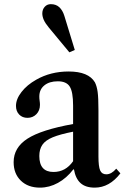

<svg xmlns="http://www.w3.org/2000/svg" viewBox="-20 -870 585 901"><path d="M167.5 10.5Q111.5 10.5 77.8 -22.2Q44 -55 44 -109Q44 -177.5 108.8 -219.2Q173.5 -261 323 -288V-374.5Q323 -439 307.2 -463.8Q291.5 -488.5 251.5 -488.5Q211.5 -488.5 188 -469.2Q164.5 -450 164.5 -417Q164.5 -407 166 -397Q167.5 -387 167.5 -378Q167.5 -351.5 150.8 -334.2Q134 -317 109 -317Q85 -317 70 -332.5Q55 -348 55 -373Q55 -405 80.8 -438.2Q106.5 -471.5 150 -496Q217.5 -534.5 302 -534.5Q395.5 -534.5 425.5 -483.5Q434.5 -465.5 438.2 -438.5Q442 -411.5 442 -352.5V-135.5Q442 -88.5 450 -70.2Q458 -52 479 -52Q503 -52 525.5 -78.5L545 -56.5Q493.5 10.5 424.5 10.5Q381.5 10.5 358 -10.8Q334.5 -32 327 -75H324Q292.5 -34 252 -11.8Q211.5 10.5 167.5 10.5ZM231 -63Q288 -63 323 -113.5V-252Q262 -240 227.5 -225.8Q193 -211.5 178.8 -190.5Q164.5 -169.5 164.5 -138Q164.5 -63 231 -63ZM305.5 -624.5 208.5 -741.5Q192 -761.5 185.2 -777.2Q178.5 -793 178.5 -806.5Q178.5 -825.5 189.8 -838Q201 -850.5 218.5 -850.5Q243 -850.5 258.5 -836Q274 -821.5 282 -795.5L331 -635.5Z"/></svg>

Font: Libre Caslon Text Medium
Style: Regular
Weight: 500
Designer: Pablo Impallari, Rodrigo Fuenzalida, Katja Schimmel
Foundry: Pablo Impallari, Rodrigo Fuenzalida
Version: Version 2.000